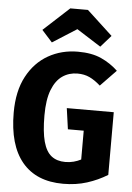

<svg xmlns="http://www.w3.org/2000/svg" viewBox="-63 -1014 742 1078"><g transform="rotate(5 307.5 -474.5)"><path d="M333.8 17.4Q182.6 17.4 102.8 -78.2Q23.1 -173.8 23.1 -356.9Q23.1 -477.9 67.2 -560.8Q111.3 -643.6 186.2 -686.2Q261 -728.7 353.3 -728.7Q431.3 -728.7 484.6 -704.6Q537.9 -680.5 579.5 -641L491.3 -549.7Q459 -578.5 429.2 -592.3Q399.5 -606.2 361.5 -606.2Q313.8 -606.2 276.7 -580.8Q239.5 -555.4 217.9 -500.3Q196.4 -445.1 196.4 -355.9Q196.4 -263.1 211.5 -208.2Q226.7 -153.3 257.4 -129.5Q288.2 -105.6 335.4 -105.6Q360.5 -105.6 382.6 -111.5Q404.6 -117.4 423.6 -127.2V-289.7H334.4L317.9 -407.7H582.6V-54.4Q529.2 -21.5 467.9 -2.1Q406.7 17.4 333.8 17.4ZM388.2 -967.2 532.8 -833.3 474.9 -767.7 338.5 -854.4 202.1 -767.7 143.1 -833.3 288.7 -967.2Z"/></g></svg>

Font: Fira Code
Style: Bold
Weight: 700
Monospace: yes
Designer: Carrois Corporate, Edenspiekermann AG, Nikita Prokopov
Foundry: Carrois Corporate, Edenspiekermann AG, Nikita Prokopov
Version: Version 6.000; ttfautohint (v1.8.2) -l 8 -r 50 -G 200 -x 14 